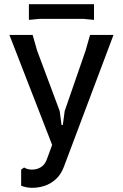

<svg xmlns="http://www.w3.org/2000/svg" viewBox="-20 -677 587 917"><path d="M95 123Q105 129 114.5 131Q124 133 133 133Q157 133 176 121Q195 109 204 83L229 15L25 -510H136L157 -436L265 -147L274 -80H280L289 -147L389 -436L410 -510H522L285 120Q271 157 246.5 179Q222 201 193 210.5Q164 220 134 220Q119 220 106.5 217.5Q94 215 81 210V133ZM118 -657H429V-582L377 -587H170L118 -582Z"/></svg>

Font: AR One Sans Medium
Style: Regular
Weight: 500
Designer: Niteesh Yadav
Foundry: Niteesh Yadav
Version: Version 1.001;gftools[0.9.33]